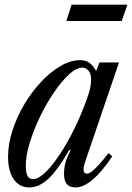

<svg xmlns="http://www.w3.org/2000/svg" viewBox="-20 -792 566 822"><path d="M106 10.5Q63.5 10.5 39 -24.2Q14.5 -59 14.5 -121Q14.5 -174.5 33 -232.2Q51.5 -290 83.2 -343.8Q115 -397.5 155 -440.5Q195 -483.5 238.5 -509Q282 -534.5 323 -534.5Q346 -534.5 361.5 -523.8Q377 -513 392 -488L405.5 -524.5H489.5L347.5 -108Q336 -75 338 -61.8Q340 -48.5 352 -48.5Q360.5 -48.5 373 -57.8Q385.5 -67 403.2 -86.5Q421 -106 444.5 -136.5L460.5 -122.5Q417.5 -57.5 377.5 -23.5Q337.5 10.5 303 10.5Q254 10.5 254 -47Q254 -69 259.5 -92.5Q265 -116 282 -147.5L277 -151Q228.5 -66 188.2 -27.8Q148 10.5 106 10.5ZM122 -25Q143 -25 172 -52Q201 -79 233 -126.5Q265 -174 296 -236Q327 -298 352 -368.5Q364.5 -402.5 367.2 -420.8Q370 -439 370 -453Q370 -476.5 359 -489.5Q348 -502.5 332 -502.5Q307 -502.5 275.2 -473.2Q243.5 -444 211 -396.2Q178.5 -348.5 151.2 -292Q124 -235.5 107.2 -180.5Q90.5 -125.5 90.5 -82.5Q90.5 -52.5 97.8 -38.8Q105 -25 122 -25ZM264 -702 286.5 -772H525.5L501 -702Z"/></svg>

Font: Libre Caslon Condensed
Style: Italic
Weight: 400
Italic angle: -22.583°
Designer: Pablo Impallari, Rodrigo Fuenzalida, Katja Schimmel, Ertekin Erdin
Foundry: Pablo Impallari, Rodrigo Fuenzalida
Version: Version 2.000;gftools[0.9.33]